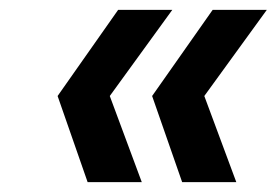

<svg xmlns="http://www.w3.org/2000/svg" viewBox="-20 -490 562 390"><path d="M158 -120 97 -295 220 -470H330L203 -295L268 -120ZM350 -120 289 -295 412 -470H522L395 -295L460 -120Z"/></svg>

Font: Fz Poppins Med
Style: Italic
Weight: 500
Italic angle: -10°
Designer: Ninad Kale (Devanagari), Jonny Pinhorn (Latin)
Foundry: Indian Type Foundry
Version: Vit hóa bi Vntype.Com & FontZin.Com